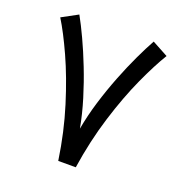

<svg xmlns="http://www.w3.org/2000/svg" viewBox="-119 -759 828 865"><g transform="rotate(20 294.5 -326.0)"><path d="M252.4 0H336.4Q356.4 -132.8 393.1 -250.7Q429.7 -368.7 471.9 -461.2Q514.2 -553.7 549.3 -610.8L472.7 -652.3Q450.7 -612.8 424.8 -557.9Q398.9 -502.9 373.5 -438.2Q348.1 -373.5 327.1 -304.9Q306.2 -236.3 294.4 -169.9Q282.2 -236.3 261.2 -304.9Q240.2 -373.5 214.8 -438.2Q189.5 -502.9 163.8 -557.9Q138.2 -612.8 116.2 -652.3L39.6 -610.8Q75.2 -553.7 117.2 -461.2Q159.2 -368.7 196 -250.7Q232.9 -132.8 252.4 0Z"/></g></svg>

Font: Vazirmatn NL
Style: Regular
Weight: 400
Designer: Saber Rastikerdar
Foundry: Saber Rastikerdar
Version: Version 33.003